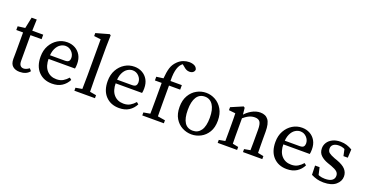

<svg xmlns="http://www.w3.org/2000/svg" viewBox="-32 -1338 3832 1998"><g transform="rotate(20 1884.5 -339.0)"><path d="M188 11Q140 11 111 -14Q82 -39 82 -94Q82 -111 82.5 -128Q83 -145 83 -172V-387H8V-428L121 -443L83 -412L114 -562H171L166 -419L165 -401V-104Q165 -68 178.5 -52Q192 -36 215 -36Q242 -36 277 -61L298 -36Q262 11 188 11ZM124 -387V-437H288V-387Z M546 11Q453 11 396.5 -48.5Q340 -108 340 -214Q340 -285 369.5 -337.5Q399 -390 447 -419.5Q495 -449 553 -449Q601 -449 640 -427.5Q679 -406 701.5 -366.5Q724 -327 724 -271Q724 -238 719 -219H377V-260H591Q624 -260 635 -273.5Q646 -287 646 -308Q646 -347 617.5 -377Q589 -407 548 -407Q519 -407 491 -389Q463 -371 444.5 -331.5Q426 -292 426 -226Q426 -139 466.5 -93.5Q507 -48 574 -48Q617 -48 647 -66Q677 -84 701 -112L723 -94Q698 -45 654 -17Q610 11 546 11Z M792 0V-33L894 -51H917L1020 -33V0ZM863 0Q866 -96 866 -193V-596L791 -605V-638L937 -679L950 -671L947 -541V-193Q947 -96 950 0Z M1289 11Q1196 11 1139.5 -48.5Q1083 -108 1083 -214Q1083 -285 1112.5 -337.5Q1142 -390 1190 -419.5Q1238 -449 1296 -449Q1344 -449 1383 -427.5Q1422 -406 1444.5 -366.5Q1467 -327 1467 -271Q1467 -238 1462 -219H1120V-260H1334Q1367 -260 1378 -273.5Q1389 -287 1389 -308Q1389 -347 1360.5 -377Q1332 -407 1291 -407Q1262 -407 1234 -389Q1206 -371 1187.5 -331.5Q1169 -292 1169 -226Q1169 -139 1209.5 -93.5Q1250 -48 1317 -48Q1360 -48 1390 -66Q1420 -84 1444 -112L1466 -94Q1441 -45 1397 -17Q1353 11 1289 11Z M1544 0V-33L1647 -51H1673L1783 -33V0ZM1616 0Q1617 -48 1617.5 -96Q1618 -144 1618 -193V-387H1543V-428L1647 -442L1618 -426L1619 -434Q1625 -509 1639 -555Q1653 -601 1689 -636Q1718 -665 1751 -677Q1784 -689 1815 -689Q1848 -689 1872.5 -677Q1897 -665 1904 -638Q1903 -620 1888.5 -607.5Q1874 -595 1848 -595Q1830 -595 1814 -602.5Q1798 -610 1782 -625L1739 -659L1817 -677L1837 -650Q1830 -654 1820 -657.5Q1810 -661 1802 -661Q1771 -661 1744 -633Q1717 -607 1705 -550.5Q1693 -494 1699 -400V-193Q1699 -144 1699.5 -96Q1700 -48 1701 0ZM1659 -387V-437H1823V-387Z M2091 11Q2036 11 1987.5 -14.5Q1939 -40 1908.5 -90.5Q1878 -141 1878 -217Q1878 -292 1908.5 -344Q1939 -396 1987.5 -422.5Q2036 -449 2091 -449Q2144 -449 2192.5 -422.5Q2241 -396 2271.5 -344Q2302 -292 2302 -217Q2302 -141 2271.5 -90.5Q2241 -40 2192.5 -14.5Q2144 11 2091 11ZM2091 -30Q2148 -30 2180.5 -76.5Q2213 -123 2213 -217Q2213 -309 2180.5 -358Q2148 -407 2091 -407Q2031 -407 2000 -358Q1969 -309 1969 -217Q1969 -30 2091 -30Z M2724 0Q2725 -21 2726 -55Q2727 -89 2727 -126.5Q2727 -164 2727 -193V-272Q2727 -335 2710 -358.5Q2693 -382 2653 -382Q2619 -382 2588 -367Q2557 -352 2518 -318L2507 -354H2515Q2549 -396 2596 -422.5Q2643 -449 2690 -449Q2749 -449 2778.5 -409.5Q2808 -370 2808 -279V-193Q2808 -164 2808.5 -126.5Q2809 -89 2809.5 -55Q2810 -21 2811 0ZM2379 0V-33L2479 -51H2502L2594 -33V0ZM2446 0Q2447 -21 2447.5 -55.5Q2448 -90 2448 -127.5Q2448 -165 2448 -193V-237Q2448 -275 2447.5 -299.5Q2447 -324 2446 -352L2373 -360V-393L2504 -449L2518 -439L2529 -333V-193Q2529 -165 2529 -127.5Q2529 -90 2530 -55.5Q2531 -21 2531 0ZM2659 0V-33L2759 -51H2782L2873 -33V0Z M3146 11Q3053 11 2996.5 -48.5Q2940 -108 2940 -214Q2940 -285 2969.5 -337.5Q2999 -390 3047 -419.5Q3095 -449 3153 -449Q3201 -449 3240 -427.5Q3279 -406 3301.5 -366.5Q3324 -327 3324 -271Q3324 -238 3319 -219H2977V-260H3191Q3224 -260 3235 -273.5Q3246 -287 3246 -308Q3246 -347 3217.5 -377Q3189 -407 3148 -407Q3119 -407 3091 -389Q3063 -371 3044.5 -331.5Q3026 -292 3026 -226Q3026 -139 3066.5 -93.5Q3107 -48 3174 -48Q3217 -48 3247 -66Q3277 -84 3301 -112L3323 -94Q3298 -45 3254 -17Q3210 11 3146 11Z M3553 11Q3514 11 3481.5 2.5Q3449 -6 3415 -23L3412 -125H3462L3487 -15L3441 -35V-68Q3465 -49 3492.5 -39.5Q3520 -30 3554 -30Q3606 -30 3631.5 -48.5Q3657 -67 3657 -99Q3657 -128 3636.5 -145.5Q3616 -163 3572 -179L3529 -194Q3478 -212 3447.5 -241.5Q3417 -271 3417 -319Q3417 -353 3435.5 -382.5Q3454 -412 3490.5 -430.5Q3527 -449 3579 -449Q3616 -449 3647 -439Q3678 -429 3709 -411L3704 -318H3656L3636 -412L3671 -397V-372Q3628 -406 3577 -406Q3536 -406 3514.5 -389Q3493 -372 3493 -344Q3493 -314 3512 -298.5Q3531 -283 3578 -265L3607 -255Q3676 -230 3705 -197Q3734 -164 3734 -120Q3734 -67 3688 -28Q3642 11 3553 11Z"/></g></svg>

Font: Lisu Bosa Light
Style: Regular
Weight: 300
Designer: David Morse, Annie Olsen, Victor Gaultney, Frank Grießhammer (Latin)
Foundry: SIL International
Version: Version 2.000